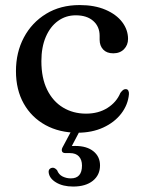

<svg xmlns="http://www.w3.org/2000/svg" viewBox="-20 -500 550 740"><path d="M473.5 -350Q473.5 -326.5 458 -310.5Q442.5 -294.5 416.5 -294.5Q391.5 -294.5 377.8 -309Q364 -323.5 364 -347V-362Q364 -397.5 339.5 -419.2Q315 -441 272 -441Q233.5 -441 203.5 -419.2Q173.5 -397.5 156.5 -357.8Q139.5 -318 139.5 -264.5Q139.5 -199 161.8 -154Q184 -109 223 -85.5Q262 -62 311.5 -62Q359.5 -62 394.2 -84Q429 -106 444 -142Q450.5 -150.5 454.8 -153.5Q459 -156.5 464.5 -156.5Q471.5 -156.5 474.5 -150.8Q477.5 -145 477 -137.5Q473.5 -96.5 447.5 -62.5Q421.5 -28.5 378 -8.5Q334.5 11.5 279 11.5Q209 11.5 155.2 -18Q101.5 -47.5 71.5 -100.8Q41.5 -154 41.5 -226Q41.5 -298 72 -355.5Q102.5 -413 157.8 -446.8Q213 -480.5 287 -480.5Q344.5 -480.5 386.5 -462.5Q428.5 -444.5 451 -414.8Q473.5 -385 473.5 -350ZM260.5 -6H293L252.5 71L232.5 65Q240.5 63.5 249.2 63Q258 62.5 270 62.5Q314.5 62.5 340 83Q365.5 103.5 365.5 137.5Q365.5 174.5 337.8 196.8Q310 219 262 219Q222 219 195.8 203Q169.5 187 167.5 163.5Q167 156 171.2 151.5Q175.5 147 181.5 146.5Q187.5 146 192 149Q196.5 152 200 156Q206.5 173 221.2 180.2Q236 187.5 253 187.5Q296 187.5 296 138Q296 116 284.2 103Q272.5 90 249 90H232.5Q222 90 219.2 83.8Q216.5 77.5 220.5 69Z"/></svg>

Font: Fraunces 11pt
Style: Regular
Weight: 400
Version: Version 1.000;[b76b70a41]